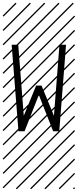

<svg xmlns="http://www.w3.org/2000/svg" viewBox="-23 -978 577 1424"><path d="M466.8 -646 416.5 -4.4H371.1L265.1 -273.9L159.2 -4.4H113.8L63.5 -646H112.3L153.3 -119.6L245.1 -343.3H285.2L377 -119.6L418 -646ZM526.9 410.6 533.7 417.5 525.4 425.8 518.6 418.9ZM526.9 304.7 533.7 311.5 419.4 425.8 412.6 418.9ZM526.9 198.7 533.7 205.6 313.5 425.8 306.6 418.9ZM526.9 92.3 533.7 99.1 207.5 425.8 200.7 418.9ZM526.9 -13.2 533.7 -6.3 101.6 425.8 94.7 418.9ZM526.9 -119.1 533.7 -112.3 3.4 418 -3.4 411.1ZM526.9 -225.6 533.7 -218.8 3.4 311.5 -3.4 304.7ZM526.9 -331.5 533.7 -324.7 3.4 205.6 -3.4 198.7ZM526.9 -438 533.7 -431.2 3.4 99.1 -3.4 92.3ZM526.9 -543.5 533.7 -536.6 3.4 -6.3 -3.4 -13.2ZM526.9 -649.4 533.7 -642.6 3.4 -112.3 -3.4 -119.1ZM526.9 -755.9 533.7 -749 3.4 -218.8 -3.4 -225.6ZM526.9 -861.8 533.7 -855 3.4 -324.7 -3.4 -331.5ZM516.6 -958 523.4 -951.2 3.4 -431.2 -3.4 -438ZM411.1 -958 418 -951.2 3.4 -536.6 -3.4 -543.5ZM305.2 -958 312 -951.2 3.4 -642.6 -3.4 -649.4ZM198.7 -958 205.6 -951.2 3.4 -749 -3.4 -755.9ZM92.3 -958 99.1 -951.2 3.4 -855 -3.4 -861.8Z"/></svg>

Font: AzarMehrMSRS2
Style: Regular
Weight: 1
Designer: Amin Abedi
Version: Version 1.00